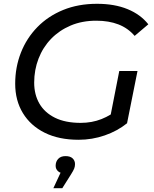

<svg xmlns="http://www.w3.org/2000/svg" viewBox="-20 -728 812 1011"><path d="M394 8Q290 8 215.5 -29Q141 -66 100.5 -132.5Q60 -199 60 -287Q60 -374 90 -450.5Q120 -527 176.5 -585Q233 -643 312.5 -675.5Q392 -708 491 -708Q583 -708 651.5 -680Q720 -652 761 -600L689 -539Q654 -580 603.5 -599.5Q553 -619 487 -619Q412 -619 352 -593.5Q292 -568 249 -523.5Q206 -479 183 -419.5Q160 -360 160 -293Q160 -230 187.5 -182.5Q215 -135 269.5 -108Q324 -81 405 -81Q464 -81 514.5 -101Q565 -121 610 -159L649 -79Q598 -38 531.5 -15Q465 8 394 8ZM557 -94 608 -354H704L649 -79ZM261 263 314 149 320 185Q298 185 285.5 173.5Q273 162 273 145Q273 123 286.5 108.5Q300 94 325 94Q350 94 362.5 106Q375 118 375 136Q375 149 370.5 160Q366 171 354 190L308 263Z"/></svg>

Font: MOST Montserrat Medium
Style: Italic
Weight: 500
Italic angle: -11.3°
Designer: Julieta Ulanovsky
Foundry: Julieta Ulanovsky
Version: Version 8.000;March 11, 2024;FontCreator 15.0.0.2926 64-bit